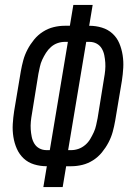

<svg xmlns="http://www.w3.org/2000/svg" viewBox="-20 -755 540 775"><path d="M155 0 169 -84Q142 -84 117.5 -91.5Q93 -99 75.5 -115.5Q58 -132 48 -154.5Q38 -177 34 -202.5Q30 -228 31.5 -254Q33 -280 37 -306L64 -467Q68 -490 74 -512Q80 -534 91 -555Q102 -576 117.5 -595Q133 -614 153.5 -627Q174 -640 196.5 -645.5Q219 -651 241 -651H262L276 -735H354L340 -651Q367 -651 391.5 -643.5Q416 -636 434 -619.5Q452 -603 461.5 -580.5Q471 -558 475 -532.5Q479 -507 477.5 -481Q476 -455 472 -429L445 -268Q441 -245 435 -223Q429 -201 418 -180Q407 -159 391.5 -140Q376 -121 355.5 -108Q335 -95 312.5 -89.5Q290 -84 268 -84H247L233 0ZM168 -149H181L254 -586H242Q227 -586 212.5 -581Q198 -576 186 -565.5Q174 -555 165.5 -541.5Q157 -528 150.5 -514Q144 -500 141 -485.5Q138 -471 135 -457L109 -296Q106 -280 104.5 -264Q103 -248 104 -233Q105 -218 108 -203Q111 -188 118.5 -175.5Q126 -163 139 -156Q152 -149 168 -149ZM255 -149H267Q282 -149 296.5 -154Q311 -159 323.5 -169.5Q336 -180 344 -193.5Q352 -207 358.5 -221Q365 -235 368 -249.5Q371 -264 374 -278L400 -439Q403 -455 404.5 -471Q406 -487 405 -502Q404 -517 401 -532Q398 -547 390.5 -559.5Q383 -572 370 -579Q357 -586 341 -586H328Z"/></svg>

Font: Iosevka Fixed
Style: Italic
Weight: 400
Italic angle: -9°
Monospace: yes
Designer: Belleve Invis
Foundry: Belleve Invis
Version: Version 33.2.4